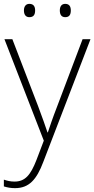

<svg xmlns="http://www.w3.org/2000/svg" viewBox="-23 -733 489 995"><path d="M101 -679C101 -658 110 -644 129 -644C152 -644 159 -658 159 -679C159 -698 152 -713 129 -713C110 -713 101 -698 101 -679ZM287 -679C287 -658 295 -644 315 -644C337 -644 344 -658 344 -679C344 -698 337 -713 315 -713C295 -713 287 -698 287 -679ZM0 -530 204 -4 166 96C135 176 106 208 52 208C31 208 15 204 -3 198V233C16 239 34 242 55 242C128 242 167 197 201 107L446 -530H405L273 -181C250 -122 235 -77 225 -47H223C213 -78 197 -122 174 -184L41 -530Z"/></svg>

Font: Noto Sans Tamil ExtraLight
Style: Regular
Weight: 200
Designer: Jelle Bosma - Monotype Design Team
Foundry: Monotype Imaging Inc.
Version: Version 2.004